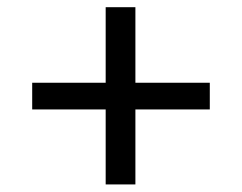

<svg xmlns="http://www.w3.org/2000/svg" viewBox="-20 -579 655 520"><path d="M346.7 -559.5V-354.9H548.2V-282.6H346.7V-79.5H266.2V-282.6H67.2V-354.9H266.2V-559.5Z"/></svg>

Font: FiraCode Nerd Font
Style: Regular
Weight: 400
Designer: Carrois Corporate, Edenspiekermann AG, Nikita Prokopov
Foundry: Carrois Corporate, Edenspiekermann AG, Nikita Prokopov
Version: Version 6.002;Nerd Fonts 2.1.0